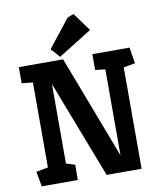

<svg xmlns="http://www.w3.org/2000/svg" viewBox="-99 -1014 925 1093"><g transform="rotate(-10 363.5 -467.5)"><path d="M53 0 37 -87 106 -100V-591L42 -598V-691H298L525 -96V-593L467 -600V-691H682L697 -598L630 -586V0H428L211 -563V-104L262 -88L261 0ZM284 -708 238 -760 365 -921 401 -935 478 -829Z"/></g></svg>

Font: Kreon
Style: Bold
Weight: 700
Designer: Julia Petretta
Foundry: Julia Petretta and Eli Heuer
Version: Version 2.002